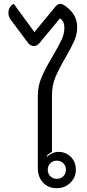

<svg xmlns="http://www.w3.org/2000/svg" viewBox="-20 -976 458 1005"><path d="M178 -96V-477Q178 -526 198.5 -573.5Q219 -621 257 -684Q288 -737 302.5 -768.5Q317 -800 317 -829Q317 -848 311.5 -860Q306 -872 294 -880L187 -751Q174 -735 157 -735Q140 -735 127 -751L36 -873Q24 -890 24 -909Q24 -924 31.5 -937Q39 -950 52 -956L160 -808L269 -940Q276 -948 282 -952Q288 -956 295 -956Q305 -956 320 -946Q384 -902 384 -834Q384 -797 369 -763Q354 -729 323 -675Q287 -613 269.5 -570.5Q252 -528 252 -477V-181Q233 -171 224 -159L227 -156Q238 -167 254 -174Q270 -181 286 -181Q325 -181 351 -154.5Q377 -128 377 -88Q377 -47 348 -19Q319 9 277 9Q233 9 205.5 -20Q178 -49 178 -96ZM325 -88Q325 -108 311.5 -121.5Q298 -135 277 -135Q257 -135 243.5 -121.5Q230 -108 230 -88Q230 -67 243.5 -53.5Q257 -40 277 -40Q298 -40 311.5 -53.5Q325 -67 325 -88Z"/></svg>

Font: K2D Light
Style: Regular
Weight: 300
Designer: Katatrad Aksorn Co.,Ltd.
Foundry: Cadson Demak Co.,Ltd.
Version: Version 1.000; ttfautohint (v1.6)